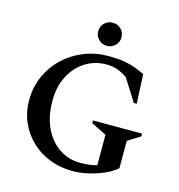

<svg xmlns="http://www.w3.org/2000/svg" viewBox="-124 -966 1009 1084"><g transform="rotate(15 380.5 -424.0)"><path d="M398 10Q326 10 264 -14Q202 -38 156 -82Q110 -126 84 -185Q58 -244 58 -314Q58 -391 87.5 -456Q117 -521 168 -569Q219 -617 285.5 -643.5Q352 -670 426 -670Q479 -670 516.5 -664Q554 -658 583.5 -647Q613 -636 642 -622L650 -451H633L551 -581Q517 -603 490 -612Q463 -621 428 -621Q360 -621 305 -586Q250 -551 218 -489Q186 -427 186 -346Q186 -252 218.5 -185Q251 -118 305.5 -82Q360 -46 427 -46Q450 -46 475 -48.5Q500 -51 525 -58V-236L436 -280V-296H723V-280L650 -234V-74Q620 -48 577 -29.5Q534 -11 487.5 -0.5Q441 10 398 10ZM402 -723Q374 -723 354 -742.5Q334 -762 334 -791Q334 -820 354 -839Q374 -858 402 -858Q430 -858 450 -839Q470 -820 470 -791Q470 -762 450 -742.5Q430 -723 402 -723Z"/></g></svg>

Font: Spectral SC SemiBold
Style: Regular
Weight: 600
Designer: Jean-Baptiste Levee
Foundry: Production Type
Version: Version 2.001